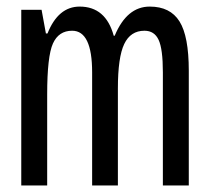

<svg xmlns="http://www.w3.org/2000/svg" viewBox="-20 -566 640 586"><path d="M477.1 0V-345.2Q477.1 -416.5 464.1 -444.3Q451.2 -472.2 420.9 -472.2Q378.4 -472.2 359.1 -431.6Q339.8 -391.1 339.8 -295.9V0H261.2V-345.2Q261.2 -472.2 200.2 -472.2Q159.2 -472.2 141.6 -433.3Q124 -394.5 124 -277.8V0H44.9V-536.1H106.9L120.1 -463.9H125Q157.7 -545.9 223.1 -545.9Q302.7 -545.9 327.1 -457H330.1Q367.2 -545.9 437 -545.9Q499.5 -545.9 527.8 -500.7Q556.2 -455.6 556.2 -350.1V0Z"/></svg>

Font: Apple Sans Adjectives
Style: Regular
Weight: 400
Monospace: yes
Foundry: Apple Sans Adjectives
Version: Version 0.01